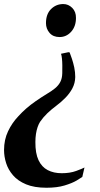

<svg xmlns="http://www.w3.org/2000/svg" viewBox="-24 -768 484 925"><path d="M311.5 -515.5Q316 -504 322.5 -484.8Q329 -465.5 333.8 -442.8Q338.5 -420 338.5 -397Q338 -367.5 324.8 -342.5Q311.5 -317.5 291 -296.8Q270.5 -276 249 -260Q223 -240.5 203.5 -221.8Q184 -203 169 -181Q162.5 -171 157.2 -155.8Q152 -140.5 149.2 -122.2Q146.5 -104 146.5 -84Q146 -29.5 161.5 3.5Q177 36.5 205.8 51.5Q234.5 66.5 273.5 66.5Q313.5 66.5 343.2 55.5Q373 44.5 383 39L372.5 84.5Q366.5 89 345 101.8Q323.5 114.5 287.2 125.5Q251 136.5 200 136.5Q141 136.5 101.5 120Q62 103.5 38.8 76.5Q15.5 49.5 5.5 17.8Q-4.5 -14 -4.5 -45Q-4.5 -95 14.8 -135.5Q34 -176 64 -207.5Q82.5 -228 103.2 -246Q124 -264 148.5 -281Q173 -298 201.5 -315.5Q224.5 -329 241 -342.5Q257.5 -356 266.5 -373.2Q275.5 -390.5 276 -415.5Q276.5 -435 276.2 -453Q276 -471 274.5 -485.8Q273 -500.5 270 -509L305.5 -516.5ZM342 -681.5Q342 -641 319 -615.2Q296 -589.5 263 -589.5Q232 -589.5 214.8 -609.5Q197.5 -629.5 197.5 -656.5Q197.5 -700 221.8 -724.2Q246 -748.5 281 -748.5Q305.5 -748.5 324 -730Q342.5 -711.5 342 -681.5Z"/></svg>

Font: Merriweather 120pt ExtraBold
Style: Italic
Weight: 800
Italic angle: -7.8°
Version: Version 2.101